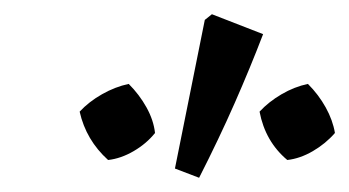

<svg xmlns="http://www.w3.org/2000/svg" viewBox="-20 -784 491 270"><path d="M260 -534 226 -547 268 -756 278 -764 350 -736Q332 -689 310 -639Q288 -589 260 -534ZM161 -666Q176 -651 186 -633Q196 -615 198 -597Q186 -582 168 -571.5Q150 -561 132 -559Q101 -587 92 -627Q105 -641 123.5 -651.5Q142 -662 161 -666ZM413 -666Q428 -651 438 -633Q448 -615 451 -597Q438 -582 420 -571.5Q402 -561 384 -559Q353 -585 345 -627Q358 -641 376 -651.5Q394 -662 413 -666Z"/></svg>

Font: Piazzolla Medium
Style: Italic
Weight: 500
Italic angle: -11.3°
Designer: Juan Pablo del Peral
Foundry: Huerta Tipografica
Version: Version 1.330